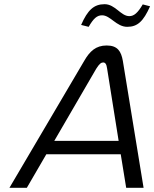

<svg xmlns="http://www.w3.org/2000/svg" viewBox="-20 -896 736 916"><path d="M382 -606 25 0H108L201 -160H556L582 0H665L566 -606C558 -651 541 -679 489 -679C437 -679 408 -651 382 -606ZM239 -224 439 -568C454 -592 463 -598 472 -598C482 -598 488 -591 491 -569L546 -224ZM367 -777 403 -768C426 -808 443 -823 467 -823C507 -823 535 -768 587 -768C636 -768 664 -794 696 -866L661 -875C637 -834 619 -819 597 -819C556 -819 530 -876 479 -876C428 -876 398 -848 367 -777Z"/></svg>

Font: LT Wave Text Light Italic
Style: Regular
Weight: 300
Designer: Daniel Lyons
Version: Version 2.5 (Glyphs App)